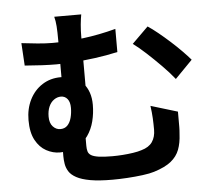

<svg xmlns="http://www.w3.org/2000/svg" viewBox="-57 -873 1115 992"><g transform="rotate(-5 500.0 -376.5)"><path d="M400 -809Q396 -787 393 -757.5Q390 -728 390 -683Q390 -665 390 -625.5Q390 -586 390 -539.5Q390 -493 390 -449.5Q390 -406 390 -381L270 -428Q270 -454 270 -489Q270 -524 270 -561.5Q270 -599 270 -631.5Q270 -664 270 -683Q270 -730 268 -758.5Q266 -787 260 -809ZM736 -717Q759 -702 788.5 -678Q818 -654 848.5 -626.5Q879 -599 905 -572.5Q931 -546 948 -526L858 -434Q831 -468 793.5 -506Q756 -544 718.5 -578.5Q681 -613 652 -634ZM79 -688Q120 -683 162.5 -679Q205 -675 240 -675Q315 -675 399 -685.5Q483 -696 569 -719V-599Q511 -586 450.5 -578Q390 -570 337.5 -566.5Q285 -563 249 -563Q217 -563 176 -565Q135 -567 86 -571ZM368 -224Q368 -214 367.5 -197.5Q367 -181 367 -163Q367 -145 367 -130Q367 -114 370.5 -101.5Q374 -89 386.5 -81Q399 -73 425.5 -69Q452 -65 496 -65Q522 -65 550 -67Q578 -69 604.5 -73Q631 -77 649 -83Q688 -94 705.5 -119.5Q723 -145 723 -183Q723 -213 721.5 -242.5Q720 -272 715 -307L854 -265Q854 -239 854 -220.5Q854 -202 854 -185.5Q854 -169 852 -148Q850 -103 837 -68.5Q824 -34 793 -9Q762 16 704 34Q682 41 643.5 46Q605 51 563.5 53.5Q522 56 487 56Q417 56 372 48Q327 40 300.5 25.5Q274 11 262.5 -7.5Q251 -26 247.5 -46.5Q244 -67 244 -88Q244 -114 244.5 -140.5Q245 -167 246 -188ZM419 -339Q419 -295 408.5 -253.5Q398 -212 375 -179.5Q352 -147 316 -127.5Q280 -108 228 -108Q192 -108 158 -126.5Q124 -145 102.5 -184.5Q81 -224 81 -288Q81 -347 104.5 -394Q128 -441 170 -468Q212 -495 266 -495Q343 -495 381 -451.5Q419 -408 419 -339ZM241 -228Q264 -228 278 -242.5Q292 -257 298.5 -281.5Q305 -306 305 -333Q305 -363 292 -379Q279 -395 258 -395Q239 -395 222 -383Q205 -371 195.5 -349Q186 -327 186 -297Q186 -264 202.5 -246Q219 -228 241 -228Z"/></g></svg>

Font: Noto Sans KR
Style: Bold
Weight: 700
Designer: Ryoko NISHIZUKA  (kana, bopomofo & ideographs); Paul D. Hunt (Latin, Greek & Cyrillic); Sandoll Communications , Soo-you
Foundry: Adobe
Version: Version 2.004-H2;hotconv 1.0.118;makeotfexe 2.5.65603